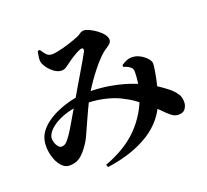

<svg xmlns="http://www.w3.org/2000/svg" viewBox="-140 -945 1280 1188"><g transform="rotate(-20 500.0 -351.0)"><path d="M156 -18Q127 -18 103.5 -45.5Q80 -73 68.5 -115.5Q57 -158 61 -200Q65 -240 89 -272.5Q113 -305 151.5 -330Q190 -355 235 -372Q280 -389 325.5 -398Q371 -407 410 -407Q492 -407 558.5 -395.5Q625 -384 679 -366Q733 -348 776 -326Q801 -314 826.5 -298Q852 -282 874.5 -265.5Q897 -249 913 -235Q932 -217 945 -196Q958 -175 957 -141Q956 -121 943 -102Q930 -83 898 -83Q874 -83 852 -100.5Q830 -118 802.5 -147Q775 -176 735 -209Q709 -230 676 -253.5Q643 -277 599 -298.5Q555 -320 495 -333Q435 -346 355 -346Q312 -346 270 -335Q228 -324 194 -306.5Q160 -289 137.5 -266.5Q115 -244 110 -220Q108 -203 113.5 -186Q119 -169 129 -157Q139 -145 150 -145Q166 -145 178.5 -154.5Q191 -164 208 -189Q220 -205 235.5 -230.5Q251 -256 267 -284Q283 -312 297 -335.5Q311 -359 319 -372Q337 -404 362 -446.5Q387 -489 412 -531Q437 -573 455.5 -605Q474 -637 480 -649Q487 -664 481.5 -670Q476 -676 462 -671Q449 -666 432 -656.5Q415 -647 399 -636.5Q383 -626 370 -616Q359 -608 344.5 -597.5Q330 -587 312 -587Q288 -587 263.5 -605Q239 -623 222.5 -647.5Q206 -672 205 -691Q205 -707 207.5 -722.5Q210 -738 213 -751L227 -754Q241 -732 254.5 -717Q268 -702 290 -702Q305 -702 325 -706Q345 -710 366.5 -715.5Q388 -721 409 -728Q430 -735 447 -741Q478 -751 493 -762.5Q508 -774 523 -774Q538 -774 560 -763.5Q582 -753 604 -737Q626 -721 640.5 -702Q655 -683 655 -667Q655 -652 643 -641Q631 -630 613.5 -619Q596 -608 579 -591Q562 -575 540 -549.5Q518 -524 495.5 -494Q473 -464 452.5 -432.5Q432 -401 417 -374Q401 -345 382.5 -305.5Q364 -266 346.5 -226.5Q329 -187 314.5 -155.5Q300 -124 290 -111Q258 -62 228.5 -40Q199 -18 156 -18ZM370 55Q512 2 593.5 -82.5Q675 -167 711 -278Q724 -317 729 -357Q734 -397 734 -422Q734 -435 731.5 -443Q729 -451 719 -458Q706 -470 677 -478L676 -490Q691 -501 710 -509Q729 -517 748 -516Q774 -516 799 -502.5Q824 -489 841 -470Q858 -451 858 -435Q858 -422 855 -405Q852 -388 850 -373Q847 -357 842 -332Q837 -307 829.5 -278Q822 -249 812 -219Q769 -93 656.5 -22Q544 49 377 72Z"/></g></svg>

Font: Noto Serif TC ExtraBold
Style: Regular
Weight: 800
Designer: Ryoko NISHIZUKA 西塚涼子 (kana & ideographs); Frank Grießhammer (Latin, Greek & Cyrillic); Wenlong ZHANG 张文龙 (bopomofo); San
Foundry: Adobe
Version: Version 2.002-H1;hotconv 1.1.0;makeotfexe 2.6.0